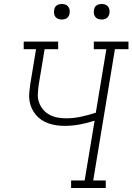

<svg xmlns="http://www.w3.org/2000/svg" viewBox="-20 -944 665 964"><path d="M337 0V-38H405L455 -338Q418 -326 380 -319Q342 -312 304 -312Q283 -312 263 -315Q243 -318 224 -324.5Q205 -331 188.5 -342Q172 -353 159.5 -368Q147 -383 139 -401Q131 -419 128 -439Q125 -459 127 -480Q129 -501 132 -522L161 -697H99V-735H272V-697H204L174 -516Q171 -494 170 -471.5Q169 -449 176 -429.5Q183 -410 196.5 -394Q210 -378 228.5 -368Q247 -358 268 -354Q289 -350 312 -350Q349 -350 386.5 -358Q424 -366 461 -378L514 -697H451V-735H625V-697H557L448 -38H511V0ZM490 -846Q481 -846 472.5 -849Q464 -852 458.5 -859Q453 -866 451.5 -875.5Q450 -885 452 -895Q453 -901 456 -907Q459 -913 465 -917Q471 -921 477.5 -922.5Q484 -924 490 -924Q500 -924 508.5 -921Q517 -918 522.5 -911Q528 -904 529.5 -894.5Q531 -885 529 -875Q528 -869 524.5 -863Q521 -857 515.5 -853Q510 -849 503.5 -847.5Q497 -846 490 -846ZM290 -846Q281 -846 272.5 -849Q264 -852 258.5 -859Q253 -866 251.5 -875.5Q250 -885 252 -895Q253 -901 256 -907Q259 -913 265 -917Q271 -921 277.5 -922.5Q284 -924 290 -924Q300 -924 308.5 -921Q317 -918 322.5 -911Q328 -904 329.5 -894.5Q331 -885 329 -875Q328 -869 324.5 -863Q321 -857 315.5 -853Q310 -849 303.5 -847.5Q297 -846 290 -846Z"/></svg>

Font: Iosevka Slab XLtEx
Style: Italic
Weight: 200
Width: 7
Italic angle: -9°
Monospace: yes
Designer: Belleve Invis
Foundry: Belleve Invis
Version: Version 11.1.0; ttfautohint (v1.8.3)